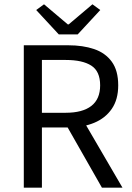

<svg xmlns="http://www.w3.org/2000/svg" viewBox="-20 -865 609 885"><path d="M89.7 0V-656.3H295.2Q362.1 -656.3 413.8 -638.8Q465.6 -621.2 495.2 -580.6Q524.9 -540 524.9 -471.6Q524.9 -406.2 495.2 -363.2Q465.6 -320.2 413.8 -298.8Q362.1 -277.4 295.2 -277.4H173.2V0ZM173.2 -345.2H283.2Q360.2 -345.2 400.9 -376.6Q441.6 -408.1 441.6 -471.6Q441.6 -536.4 400.9 -562.5Q360.2 -588.6 283.2 -588.6H173.2ZM449.8 0 278.8 -300.3 344.2 -343.5 544.5 0ZM251.1 -706.3 146.8 -818.8 182.9 -845.2 292.5 -752.5H296.5L406.1 -845.2L442.2 -818.8L338 -706.3Z"/></svg>

Font: Source Sans Variable
Style: Regular
Weight: 200
Designer: Paul D. Hunt
Foundry: Adobe Systems Incorporated
Version: Version 3.006;hotconv 1.0.111;makeotfexe 2.5.65597